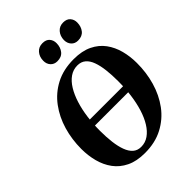

<svg xmlns="http://www.w3.org/2000/svg" viewBox="-271 -1106 1254 1254"><g transform="rotate(-45 356.0 -479.0)"><path d="M116 -347.5 117 -399H612L611 -347.5ZM318.5 11Q243 11 190.2 -14.8Q137.5 -40.5 105.2 -84.5Q73 -128.5 58.2 -184.8Q43.5 -241 43.5 -302Q43.5 -389.5 67 -470Q90.5 -550.5 137.8 -614.2Q185 -678 256.2 -715.2Q327.5 -752.5 423 -752.5Q499 -752.5 551.8 -727Q604.5 -701.5 636.5 -657.8Q668.5 -614 683 -558.5Q697.5 -503 697.5 -443Q698 -355 674.5 -273.5Q651 -192 603.8 -128Q556.5 -64 485.2 -26.5Q414 11 318.5 11ZM330 -35Q368.5 -35 399.8 -56.8Q431 -78.5 455 -117.5Q479 -156.5 495 -208.2Q511 -260 519 -320.8Q527 -381.5 527 -446Q527 -502.5 521.5 -550Q516 -597.5 503.2 -632.8Q490.5 -668 468 -687.2Q445.5 -706.5 411 -706.5Q372.5 -706.5 341 -684.8Q309.5 -663 285.8 -624.2Q262 -585.5 245.8 -534Q229.5 -482.5 221.5 -422.8Q213.5 -363 213.5 -299.5Q213.5 -242 219.5 -193.5Q225.5 -145 238.8 -109.5Q252 -74 274.2 -54.5Q296.5 -35 330 -35ZM338.5 -817.5Q309.5 -817.5 292 -836.8Q274.5 -856 275 -885.5Q275.5 -922 296.5 -946.2Q317.5 -970.5 352.5 -970.5Q386 -970.5 402.2 -951.2Q418.5 -932 418 -904.5Q417.5 -867.5 397.5 -842.5Q377.5 -817.5 338.5 -817.5ZM529.5 -817.5Q500.5 -817.5 483.2 -836.8Q466 -856 466 -885.5Q467 -922 488 -946.2Q509 -970.5 543.5 -970.5Q576.5 -970.5 593 -951.2Q609.5 -932 609 -904.5Q608.5 -867.5 588.5 -842.5Q568.5 -817.5 529.5 -817.5Z"/></g></svg>

Font: Merriweather 72pt ExtraBold
Style: Italic
Weight: 800
Italic angle: -7.8°
Version: Version 2.101